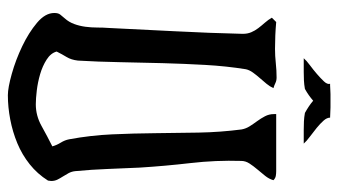

<svg xmlns="http://www.w3.org/2000/svg" viewBox="-206 -633 860 488"><g transform="rotate(90 224.0 -389.0)"><path d="M177 -662Q185 -662 191 -659Q197 -656 204 -654Q200 -645 193 -636.5Q186 -628 178.5 -619.5Q171 -611 164.5 -602Q158 -593 156 -584Q148 -534 145 -480.5Q142 -427 140.5 -372Q139 -317 138 -262.5Q137 -208 134 -157Q132 -140 125 -128.5Q118 -117 111 -103Q115 -88 131.5 -77.5Q148 -67 168.5 -61Q189 -55 210 -52.5Q231 -50 245 -50Q274 -50 300 -64.5Q326 -79 352 -92Q349 -103 342.5 -113.5Q336 -124 334 -135Q324 -189 321.5 -243.5Q319 -298 318.5 -353.5Q318 -409 317 -464Q316 -519 309 -573Q307 -584 301 -593.5Q295 -603 288 -612.5Q281 -622 275.5 -632.5Q270 -643 270 -655V-661H415Q421 -661 427 -660Q433 -659 438 -654Q435 -643 427 -633Q419 -623 410.5 -613Q402 -603 395.5 -593Q389 -583 389 -572Q387 -508 394.5 -443Q402 -378 406 -314Q408 -272 409.5 -232Q411 -192 415 -150Q416 -141 420 -133.5Q424 -126 428.5 -119Q433 -112 436.5 -105Q440 -98 440 -89L439 -81Q422 -54 397.5 -34.5Q373 -15 344 -3Q315 9 283.5 15Q252 21 222 21Q203 21 167.5 11Q132 1 97.5 -15.5Q63 -32 38 -53Q13 -74 13 -97Q13 -107 17 -112Q21 -117 27 -124Q36 -134 41 -147.5Q46 -161 48 -176Q50 -191 50 -206.5Q50 -222 51 -234Q55 -319 59.5 -405Q64 -491 66 -576Q66 -588 62 -597.5Q58 -607 51.5 -615.5Q45 -624 37.5 -632.5Q30 -641 25 -650L36 -661Q70 -658 104 -658Q122 -658 140.5 -660Q159 -662 177 -662ZM219 -799H253Q260 -799 266 -798.5Q272 -798 279 -798Q279 -790 286.5 -781.5Q294 -773 305 -764Q316 -755 327.5 -746.5Q339 -738 345 -731H310Q299 -731 288.5 -731.5Q278 -732 267 -734Q258 -739 250.5 -744Q243 -749 236 -755Q229 -749 222 -744Q215 -739 206 -734Q195 -732 184.5 -731.5Q174 -731 163 -731H128Q134 -738 145.5 -746.5Q157 -755 168 -764.5Q179 -774 187 -782.5Q195 -791 193 -798H197Q202 -798 207.5 -798.5Q213 -799 219 -799Z"/></g></svg>

Font: Teutonic
Style: Regular
Weight: 400
Designer: Peter Wiegel
Foundry: Peter Wiegel
Version: 1.000